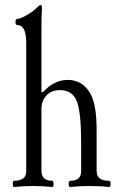

<svg xmlns="http://www.w3.org/2000/svg" viewBox="-20 -745 477 769"><path d="M37 4Q31 4 31 -8.5Q31 -21 37 -21Q85 -21 85 -59V-575Q85 -645 48 -645Q42 -645 42 -657Q42 -669 48 -669Q61 -669 89 -685.5Q117 -702 127 -714Q138 -725 143 -725Q148 -725 148 -711Q146 -679 146 -635V-377L152 -376Q197 -425 251 -425Q312 -425 343 -368Q367 -323 367 -225V-60Q367 -21 416 -21Q423 -21 423 -8.5Q423 4 416 4Q383 0 339 0Q297 0 262 4Q255 4 255 -8.5Q255 -21 262 -21Q305 -21 305 -59V-173Q305 -291 289 -336Q272 -384 220 -384Q185 -384 165.5 -362Q146 -340 146 -309V-60Q146 -21 189 -21Q194 -21 194.5 -8.5Q195 4 189 4Q154 0 114 0Q72 0 37 4Z"/></svg>

Font: Junicode Cond Light
Style: Regular
Weight: 300
Width: 3
Designer: Peter S. Baker
Version: Version 2.201